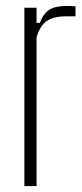

<svg xmlns="http://www.w3.org/2000/svg" viewBox="-20 -626 275 646"><path d="M62 0V-600H103V-549H114Q125.5 -580 145.8 -593Q166 -606 202 -606Q209 -606 218.2 -605.8Q227.5 -605.5 234 -605V-571H202Q160 -571 137.2 -555.2Q114.5 -539.5 103 -500V0Z"/></svg>

Font: Big Shoulders Text SC Thin
Style: Regular
Weight: 100
Designer: Patric King
Foundry: XO Type Co
Version: Version 2.002